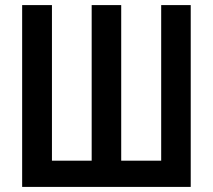

<svg xmlns="http://www.w3.org/2000/svg" viewBox="-20 -734 836 754"><path d="M67 0V-714H184V-103H340V-714H456V-103H613V-714H729V0Z"/></svg>

Font: Noto Sans ExtraCondensed SemiBold
Style: Regular
Weight: 600
Width: 2
Designer: Monotype Design Team
Foundry: Monotype Imaging Inc.
Version: Version 2.013; ttfautohint (v1.8.4.7-5d5b)